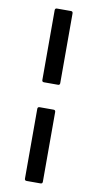

<svg xmlns="http://www.w3.org/2000/svg" viewBox="-96 -742 482 949"><g transform="rotate(10 145.0 -267.5)"><path d="M100.1 154.8C100.1 161.6 103.4 165 109.9 165H180.2C186.7 165 189.9 161.6 189.9 154.8V-194.8C189.9 -201.7 186.7 -205.1 180.2 -205.1H109.9C103.4 -205.1 100.1 -201.7 100.1 -194.8ZM100.1 -339.8C100.1 -333.3 103.4 -330.1 109.9 -330.1H180.2C186.7 -330.1 189.9 -333.3 189.9 -339.8V-689.9C189.9 -696.8 186.7 -700.2 180.2 -700.2H109.9C103.4 -700.2 100.1 -696.8 100.1 -689.9Z"/></g></svg>

Font: Numans
Style: Regular
Weight: 400
Designer: Jovanny Lemonad
Foundry: Jovanny Lemonad
Version: Version 001.001